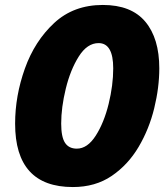

<svg xmlns="http://www.w3.org/2000/svg" viewBox="-20 -745 675 775"><path d="M623 -469Q623 -590 566.5 -657.5Q510 -725 395 -725Q277 -725 198.5 -652Q120 -579 80.5 -468.5Q41 -358 41 -246Q41 10 274 10Q365 10 431 -35Q497 -80 539.5 -152Q582 -224 602.5 -308Q623 -392 623 -469ZM227 -246Q227 -311 245.5 -387Q264 -463 298 -517Q332 -571 378 -571Q437 -571 437 -469Q437 -401 418.5 -325.5Q400 -250 366.5 -197.5Q333 -145 290 -145Q258 -145 242.5 -168.5Q227 -192 227 -246Z"/></svg>

Font: Noto Sans Display SemiCondensed Black
Style: Italic
Weight: 900
Width: 4
Designer: Monotype Design team
Foundry: Monotype Imaging Inc.
Version: 1.000